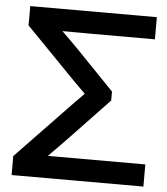

<svg xmlns="http://www.w3.org/2000/svg" viewBox="-52 -775 717 822"><g transform="rotate(5 306.5 -364.0)"><path d="M28.3 0V-81.5L260.3 -323.2Q285.2 -348.6 310.1 -374Q297.4 -386.2 284.7 -398.9Q272 -411.6 260.3 -423.3L44.9 -644.5V-727.5H588.9V-632.3H309.6Q280.3 -632.3 250.7 -632.6Q221.2 -632.8 191.4 -632.8Q210 -614.7 227.5 -597.2Q245.1 -579.6 261.7 -563L425.3 -393.6V-355L262.7 -184.1Q241.7 -162.1 219.5 -139.6Q197.3 -117.2 175.8 -95.2H594.7V0Z"/></g></svg>

Font: Inter Display Medium
Style: Regular
Weight: 500
Designer: Rasmus Andersson
Foundry: rsms
Version: Version 4.001;git-9221beed3